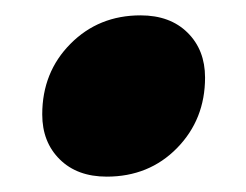

<svg xmlns="http://www.w3.org/2000/svg" viewBox="-20 -386 320 250"><path d="M163 -366Q201.5 -366 224.2 -343.5Q247 -321 247 -285Q247 -230.5 210.5 -193.2Q174 -156 119 -156Q80.5 -156 57.8 -178.5Q35 -201 35 -237Q35 -292 71.8 -329Q108.5 -366 163 -366Z"/></svg>

Font: Newsreader 72pt ExtraBold
Style: Italic
Weight: 800
Italic angle: -17°
Designer: Hugues Gentile
Foundry: Production Type
Version: Version 1.003; ttfautohint (v1.8.3)